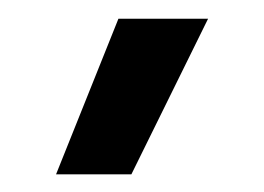

<svg xmlns="http://www.w3.org/2000/svg" viewBox="-20 -744 287 209"><path d="M41 -554.2H123L206.5 -723.6H108.9Z"/></svg>

Font: Estedad Bold
Style: Regular
Weight: 700
Designer: Amin Abedi
Version: Version 7.3